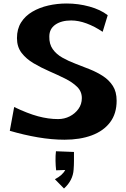

<svg xmlns="http://www.w3.org/2000/svg" viewBox="-20 -788 723 1098"><path d="M349 11Q277 11 197.5 -2.5Q118 -16 36 -40L61 -176Q138 -139 197.5 -123Q257 -107 312 -107Q348 -107 378.5 -122.5Q409 -138 428.5 -165Q448 -192 448 -227Q448 -265 421 -291.5Q394 -318 351.5 -339Q309 -360 262 -380.5Q215 -401 172.5 -426Q130 -451 103.5 -485.5Q77 -520 77 -570Q77 -622 100.5 -659.5Q124 -697 165 -721Q206 -745 256.5 -756.5Q307 -768 361 -768Q428 -768 491.5 -750.5Q555 -733 596 -701L567 -606Q521 -637 475 -654Q429 -671 387 -671Q331 -671 296.5 -647Q262 -623 262 -579Q261 -536 281.5 -507Q302 -478 336.5 -458.5Q371 -439 412 -423.5Q453 -408 494 -391.5Q535 -375 569.5 -352.5Q604 -330 625.5 -296.5Q647 -263 647 -212Q647 -138 609.5 -88.5Q572 -39 505 -14Q438 11 349 11ZM346 290 294 237Q338 214 353 184L301 186Q298 161 297.5 131Q297 101 300 77L403 81Q403 108 403 132Q403 156 401 182Q397 244 346 290Z"/></svg>

Font: Marhey SemiBold
Style: Regular
Weight: 600
Designer: Nur Syamsi & Bustanul Arifin
Foundry: Namelatype
Version: Version 1.000; ttfautohint (v1.8.4.7-5d5b)